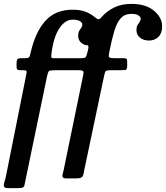

<svg xmlns="http://www.w3.org/2000/svg" viewBox="-36 -820 856 990"><path d="M365 -458H250Q222.5 -458 217 -453.8Q211.5 -449.5 206.5 -426.5L94.5 113.5Q91.5 128.5 89.8 136.2Q88 144 81 147Q74 150 55 150H5Q-13 150 -15.5 141.2Q-18 132.5 -13.8 120Q-9.5 107.5 -7 97L96 -418.5Q99.5 -437 101.5 -447.2Q103.5 -457.5 87 -458H74Q59.5 -458 54.5 -460.5Q49.5 -463 49.5 -475V-494.5Q49.5 -507.5 53 -513.8Q56.5 -520 74.5 -520H93Q110.5 -520 114.2 -524.8Q118 -529.5 122.5 -550.5Q146 -654 197.5 -712Q249 -770 339.5 -770Q377 -770 404.2 -759.8Q431.5 -749.5 451.5 -732.5Q465 -721 471.8 -720.5Q478.5 -720 488 -732Q514.5 -763 553 -781.5Q591.5 -800 641.5 -800Q715.5 -800 757.8 -764.8Q800 -729.5 800 -684Q800 -648.5 780.8 -629.8Q761.5 -611 732.5 -611Q704 -611 685.8 -625.8Q667.5 -640.5 667.5 -665.5Q667.5 -681.5 673 -690.8Q678.5 -700 684 -707.2Q689.5 -714.5 689.5 -724Q689.5 -732.5 678 -740.5Q666.5 -748.5 641.5 -748.5Q607.5 -748.5 587 -726.2Q566.5 -704 553.8 -661.5Q541 -619 529 -558.5Q524 -536 525 -528Q526 -520 553.5 -520H597.5Q609.5 -520 614.5 -518Q619.5 -516 619.5 -504L620 -484.5Q620 -460 610.2 -459Q600.5 -458 581 -458H538Q513 -458 508.8 -452.8Q504.5 -447.5 500.5 -427.5L399.5 52Q396 69 394 79.5Q392 90 383.8 95Q375.5 100 353.5 100H309.5Q292 100 288 94.2Q284 88.5 286.8 79Q289.5 69.5 292 58L391.5 -425.5Q396 -445 394 -451.5Q392 -458 365 -458ZM413 -543.5Q415 -552 417.5 -561.2Q420 -570.5 420 -579Q420 -586 413.8 -586.5Q407.5 -587 399.5 -589.5Q385 -595.5 376 -607Q367 -618.5 367 -635.5Q367 -651.5 372.5 -661Q378 -670.5 383.2 -677.5Q388.5 -684.5 388.5 -694Q388.5 -702.5 376.8 -710.5Q365 -718.5 338 -718.5Q298 -718.5 267.5 -670Q237 -621.5 228 -530.5Q227 -519.5 240.2 -519.8Q253.5 -520 264.5 -520H381.5Q398 -520 403.8 -523.5Q409.5 -527 413 -543.5Z"/></svg>

Font: Besley* Narrow Medium
Style: Italic
Weight: 500
Width: 4
Italic angle: -13°
Designer: Owen Earl
Foundry: indestructible type*
Version: Version 3.000; ttfautohint (v1.8.3)